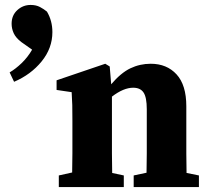

<svg xmlns="http://www.w3.org/2000/svg" viewBox="-20 -757 846 777"><path d="M218 0V-47L272 -59Q273 -95 273 -137Q273 -179 273 -210V-268Q273 -309 272.5 -331.5Q272 -354 270 -384L209 -393V-432L406 -499L424 -488L430 -416Q469 -462 507.5 -480.5Q546 -499 590 -499Q655 -499 694.5 -456Q734 -413 734 -327V-210Q734 -177 734 -135.5Q734 -94 735 -57L785 -47V0H521V-47L573 -58Q574 -95 574 -136.5Q574 -178 574 -210V-315Q574 -363 561 -382.5Q548 -402 519 -402Q480 -402 433 -366V-210Q433 -179 433 -136.5Q433 -94 434 -57L481 -47V0ZM192 -627Q192 -562 148.5 -508.5Q105 -455 37 -426L19 -464Q43 -478 67.5 -501.5Q92 -525 110 -556L66 -587Q44 -604 35.5 -622.5Q27 -641 27 -661Q27 -695 50 -716Q73 -737 104 -737Q126 -737 142 -728.5Q158 -720 170 -710Q192 -673 192 -627Z"/></svg>

Font: Source Serif Pro
Style: Bold
Weight: 700
Designer: Frank Grießhammer
Foundry: Adobe Systems Incorporated
Version: Version 3.001;hotconv 1.0.111;makeotfexe 2.5.65597